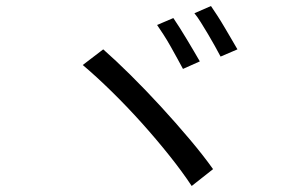

<svg xmlns="http://www.w3.org/2000/svg" viewBox="-20 -715 996 638"><path d="M556 -655Q565 -642 577 -623Q589 -604 601 -584Q613 -564 624.5 -544.5Q636 -525 644 -511L588 -486Q580 -501 569 -521Q558 -541 546.5 -561.5Q535 -582 523 -600.5Q511 -619 502 -632ZM681 -695Q690 -682 702 -663.5Q714 -645 726 -624.5Q738 -604 749.5 -584.5Q761 -565 769 -551L713 -527Q705 -542 694 -562Q683 -582 671 -602Q659 -622 647.5 -640.5Q636 -659 626 -671ZM323 -551Q364 -515 414 -465.5Q464 -416 514.5 -361Q565 -306 610.5 -252Q656 -198 688 -153L617 -97Q586 -144 542.5 -198.5Q499 -253 450.5 -307Q402 -361 351 -411Q300 -461 255 -499Z"/></svg>

Font: Kinto Sans
Style: Regular
Weight: 400
Designer: Authors: Ryoko NISHIZUKA  (kana & ideographs); Paul D. Hunt (Latin, Greek & Cyrillic); Wenlong ZHANG  (bopomofo); Sandol
Foundry: Adobe Systems Incorporated, ookami Inc.
Version: Version 0.001